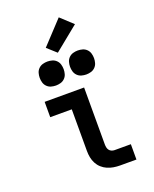

<svg xmlns="http://www.w3.org/2000/svg" viewBox="-177 -1090 954 1189"><g transform="rotate(-20 300.0 -496.0)"><path d="M404 0Q382 0 361 -3.5Q340 -7 320.5 -15.5Q301 -24 285 -38.5Q269 -53 259 -72Q249 -91 245 -112Q241 -133 241 -155V-429H99V-530H359V-155Q359 -145 361 -135Q363 -125 369 -117Q375 -109 384.5 -105Q394 -101 404 -101H511V0ZM400 -601Q384 -601 368.5 -605.5Q353 -610 341.5 -621.5Q330 -633 325.5 -648.5Q321 -664 321 -680Q321 -696 325.5 -711.5Q330 -727 341.5 -738.5Q353 -750 368.5 -754.5Q384 -759 400 -759Q416 -759 431.5 -754.5Q447 -750 458.5 -738.5Q470 -727 474.5 -711.5Q479 -696 479 -680Q479 -664 474.5 -648.5Q470 -633 458.5 -621.5Q447 -610 431.5 -605.5Q416 -601 400 -601ZM200 -601Q184 -601 168.5 -605.5Q153 -610 141.5 -621.5Q130 -633 125.5 -648.5Q121 -664 121 -680Q121 -696 125.5 -711.5Q130 -727 141.5 -738.5Q153 -750 168.5 -754.5Q184 -759 200 -759Q216 -759 231.5 -754.5Q247 -750 258.5 -738.5Q270 -727 274.5 -711.5Q279 -696 279 -680Q279 -664 274.5 -648.5Q270 -633 258.5 -621.5Q247 -610 231.5 -605.5Q216 -601 200 -601ZM280 -788 220 -842 360 -992 440 -918Z"/></g></svg>

Font: Iosevka Curly Extended
Style: Bold
Weight: 700
Width: 7
Monospace: yes
Designer: Belleve Invis
Foundry: Belleve Invis
Version: Version 11.1.0; ttfautohint (v1.8.3)